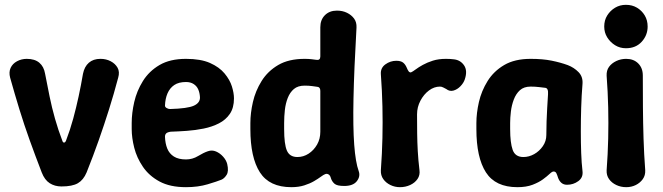

<svg xmlns="http://www.w3.org/2000/svg" viewBox="-20 -760 2750 796"><path d="M235 13Q207 13 186 -0.5Q165 -14 153 -45Q126 -115 103 -179Q80 -243 60.5 -306.5Q41 -370 22 -438Q16 -461 24 -478.5Q32 -496 50.5 -506Q69 -516 91 -516Q124 -516 143 -500Q162 -484 167 -454Q176 -407 185.5 -360.5Q195 -314 208 -268Q221 -222 239 -175Q241 -169 245.5 -169Q250 -169 253 -175Q271 -222 283.5 -268Q296 -314 306 -360.5Q316 -407 324 -454Q330 -484 348.5 -500Q367 -516 396 -516H397Q420 -516 439 -506Q458 -496 467.5 -479Q477 -462 470 -438Q452 -370 432 -306.5Q412 -243 389.5 -179Q367 -115 339 -45Q326 -14 303 -0.5Q280 13 235 13Z M751 16Q685 16 641.5 -7.5Q598 -31 572.5 -68.5Q547 -106 536.5 -147.5Q526 -189 526 -225V-250Q526 -291 536.5 -337Q547 -383 572.5 -424Q598 -465 641.5 -490.5Q685 -516 751 -516Q812 -516 850.5 -499Q889 -482 911 -455.5Q933 -429 941.5 -401.5Q950 -374 950 -352Q950 -313 933 -288Q916 -263 887.5 -248.5Q859 -234 824.5 -227Q790 -220 754.5 -217.5Q719 -215 688 -214Q674 -212 669 -207Q664 -202 664 -193Q665 -165 673.5 -144Q682 -123 701 -111Q720 -99 751 -99Q778 -99 801 -113Q824 -127 842 -133Q859 -139 875.5 -132Q892 -125 905 -110.5Q918 -96 922 -80Q929 -50 919.5 -35Q910 -20 898 -15Q881 -8 841 4Q801 16 751 16ZM685 -308Q758 -310 784 -322Q810 -334 809 -357Q808 -375 802 -389Q796 -403 783 -411.5Q770 -420 751 -420Q721 -420 702.5 -407.5Q684 -395 674.5 -373Q665 -351 664 -322Q664 -316 671 -312Q678 -308 685 -308Z M1188 16Q1097 16 1057.5 -45.5Q1018 -107 1018 -225V-250Q1018 -291 1028.5 -337Q1039 -383 1064.5 -424Q1090 -465 1133.5 -490.5Q1177 -516 1243 -516Q1259 -516 1271.5 -514.5Q1284 -513 1291 -512Q1308 -509 1308 -526V-647Q1308 -678 1327 -697Q1346 -716 1377 -716Q1400 -716 1418.5 -707Q1437 -698 1448 -683Q1459 -668 1458 -646Q1448 -471 1445.5 -352Q1443 -233 1448.5 -160Q1454 -87 1467 -51Q1475 -29 1459.5 -9Q1444 11 1407 11Q1377 11 1366.5 1.5Q1356 -8 1352 -21Q1349 -33 1342 -37Q1335 -41 1328 -38Q1322 -36 1310.5 -27.5Q1299 -19 1282 -9Q1265 1 1241.5 8.5Q1218 16 1188 16ZM1213 -109Q1238 -109 1259.5 -123Q1281 -137 1294.5 -160.5Q1308 -184 1308 -214V-383Q1308 -399 1296 -400Q1288 -401 1274.5 -403Q1261 -405 1243 -405Q1215 -405 1198.5 -391Q1182 -377 1173 -354Q1164 -331 1161 -304Q1158 -277 1158 -250V-225Q1158 -162 1169.5 -135.5Q1181 -109 1213 -109Z M1638 16Q1617 16 1598.5 7Q1580 -2 1569 -17.5Q1558 -33 1559 -54Q1564 -124 1565.5 -188.5Q1567 -253 1565.5 -318.5Q1564 -384 1559 -452Q1557 -478 1577.5 -493Q1598 -508 1623 -508Q1641 -508 1650.5 -501Q1660 -494 1666 -480Q1670 -470 1674 -464.5Q1678 -459 1684 -460Q1691 -463 1703 -472Q1715 -481 1733 -491Q1751 -501 1774.5 -508.5Q1798 -516 1829 -516Q1838 -516 1846.5 -515.5Q1855 -515 1862 -514Q1889 -511 1904 -489Q1919 -467 1907 -431Q1902 -416 1889 -402.5Q1876 -389 1860 -384.5Q1844 -380 1830 -391Q1824 -394 1817.5 -397.5Q1811 -401 1804 -401Q1780 -401 1758.5 -385Q1737 -369 1723 -342.5Q1709 -316 1709 -286Q1709 -244 1709.5 -207Q1710 -170 1712 -133.5Q1714 -97 1719 -55Q1722 -34 1711 -18Q1700 -2 1680.5 7Q1661 16 1638 16Z M2125 16Q2034 16 1994.5 -45.5Q1955 -107 1955 -225V-250Q1955 -291 1965.5 -337Q1976 -383 2001.5 -424Q2027 -465 2070.5 -490.5Q2114 -516 2180 -516Q2230 -516 2267 -508.5Q2304 -501 2334 -490Q2360 -480 2378.5 -461Q2397 -442 2395 -413Q2391 -364 2389.5 -314Q2388 -264 2388 -216Q2388 -168 2389.5 -126Q2391 -84 2395 -50Q2398 -24 2377.5 -9Q2357 6 2331 6Q2317 6 2308 -1.5Q2299 -9 2294 -22Q2290 -35 2286.5 -42Q2283 -49 2275 -49Q2269 -49 2258.5 -39Q2248 -29 2231 -16.5Q2214 -4 2188 6Q2162 16 2125 16ZM2150 -109Q2173 -109 2194.5 -121Q2216 -133 2230.5 -154Q2245 -175 2245 -200Q2245 -230 2246 -257Q2247 -284 2248.5 -311Q2250 -338 2252 -369Q2254 -395 2240 -396Q2231 -397 2214.5 -399Q2198 -401 2180 -401Q2152 -401 2135.5 -386Q2119 -371 2110 -347Q2101 -323 2098 -297Q2095 -271 2095 -250V-225Q2095 -168 2105.5 -138.5Q2116 -109 2150 -109Z M2576 16Q2554 16 2535 7Q2516 -2 2505 -17.5Q2494 -33 2495 -54Q2500 -121 2501.5 -185.5Q2503 -250 2501.5 -314.5Q2500 -379 2495 -446Q2494 -468 2505 -483Q2516 -498 2535 -507Q2554 -516 2576 -516Q2607 -516 2626 -497Q2645 -478 2645 -447Q2645 -380 2645.5 -315Q2646 -250 2648 -185.5Q2650 -121 2655 -54Q2656 -33 2645 -17.5Q2634 -2 2616 7Q2598 16 2576 16ZM2575 -560Q2550 -560 2530 -572.5Q2510 -585 2497.5 -605Q2485 -625 2485 -650Q2485 -676 2497.5 -696Q2510 -716 2530 -728Q2550 -740 2575 -740Q2601 -740 2621 -728Q2641 -716 2653 -696Q2665 -676 2665 -650Q2665 -614 2640.5 -587Q2616 -560 2575 -560Z"/></svg>

Font: Winky Sans SemiBold
Style: Regular
Weight: 600
Designer: Simon Atzbach
Foundry: typofactur
Version: Version 1.205